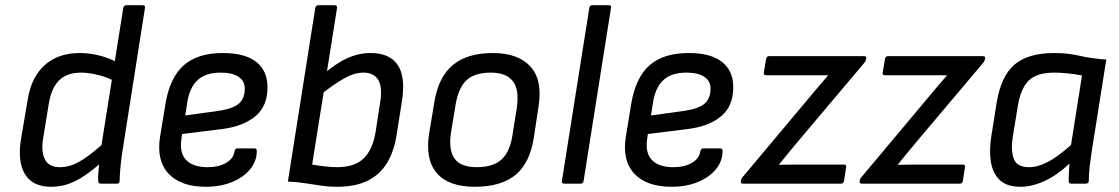

<svg xmlns="http://www.w3.org/2000/svg" viewBox="-20 -703 4283 735"><path d="M175 12Q105 12 75.5 -36.5Q46 -85 61 -174L87 -327Q101 -409 152 -454.5Q203 -500 286 -500Q327 -500 368 -488.5Q409 -477 428 -463L422 -390Q393 -407 356 -416Q319 -425 290 -425Q253 -425 228 -411.5Q203 -398 188 -371.5Q173 -345 167 -307L145 -173Q137 -121 152.5 -92Q168 -63 208 -63Q235 -63 259.5 -72.5Q284 -82 315 -104.5Q346 -127 390 -166L376 -88Q338 -54 305 -31.5Q272 -9 241 1.5Q210 12 175 12ZM366 0Q361 0 358.5 -2.5Q356 -5 356 -11Q355 -26 357 -49Q359 -72 361 -87L366 -132L452 -673Q453 -678 456 -680.5Q459 -683 463 -683H526Q537 -683 535 -673L447 -113Q443 -86 440.5 -56Q438 -26 438 -12Q438 0 428 0Z M768 12Q672 12 625 -38.5Q578 -89 593 -181L614 -309Q631 -407 684 -453.5Q737 -500 833 -500Q918 -500 961 -466Q1004 -432 1004 -369Q1004 -296 957 -257.5Q910 -219 830 -209L677 -190L674 -168Q667 -116 693.5 -89.5Q720 -63 775 -63Q817 -63 845.5 -79.5Q874 -96 878 -124Q880 -135 889 -135H954Q963 -135 963 -125Q963 -86 937.5 -55Q912 -24 868 -6Q824 12 768 12ZM689 -261 819 -279Q872 -287 894.5 -306.5Q917 -326 917 -364Q917 -393 893 -409Q869 -425 825 -425Q767 -425 736.5 -396.5Q706 -368 697 -312Z M1270 12Q1239 12 1211 8Q1183 4 1152.5 -1Q1122 -6 1082 -8L1187 -673Q1189 -683 1199 -683H1261Q1272 -683 1270 -671L1175 -73Q1197 -69 1223.5 -66Q1250 -63 1270 -63Q1338 -63 1372.5 -97Q1407 -131 1418 -199L1435 -309Q1445 -369 1428 -397Q1411 -425 1371 -425Q1337 -425 1297.5 -403Q1258 -381 1199 -334L1216 -417Q1265 -460 1309 -480Q1353 -500 1399 -500Q1471 -500 1502 -455Q1533 -410 1519 -318L1499 -191Q1489 -124 1461.5 -79Q1434 -34 1387 -11Q1340 12 1270 12Z M1797 12Q1697 12 1652 -40.5Q1607 -93 1623 -193L1643 -314Q1659 -409 1714 -454.5Q1769 -500 1867 -500Q1962 -500 2009.5 -449.5Q2057 -399 2042 -298L2024 -179Q2009 -79 1953.5 -33.5Q1898 12 1797 12ZM1805 -63Q1867 -63 1899.5 -92Q1932 -121 1942 -187L1958 -288Q1969 -359 1943.5 -392Q1918 -425 1859 -425Q1797 -425 1766 -396Q1735 -367 1724 -302L1707 -199Q1696 -132 1719 -97.5Q1742 -63 1805 -63Z M2139 0Q2135 0 2132.5 -3Q2130 -6 2131 -10L2236 -673Q2238 -683 2247 -683H2311Q2316 -683 2318 -680.5Q2320 -678 2319 -673L2214 -10Q2212 0 2203 0Z M2551 12Q2455 12 2408 -38.5Q2361 -89 2376 -181L2397 -309Q2414 -407 2467 -453.5Q2520 -500 2616 -500Q2701 -500 2744 -466Q2787 -432 2787 -369Q2787 -296 2740 -257.5Q2693 -219 2613 -209L2460 -190L2457 -168Q2450 -116 2476.5 -89.5Q2503 -63 2558 -63Q2600 -63 2628.5 -79.5Q2657 -96 2661 -124Q2663 -135 2672 -135H2737Q2746 -135 2746 -125Q2746 -86 2720.5 -55Q2695 -24 2651 -6Q2607 12 2551 12ZM2472 -261 2602 -279Q2655 -287 2677.5 -306.5Q2700 -326 2700 -364Q2700 -393 2676 -409Q2652 -425 2608 -425Q2550 -425 2519.5 -396.5Q2489 -368 2480 -312Z M2824 0Q2814 0 2816 -9L2816 -11Q2817 -18 2822 -24L3091 -345Q3106 -363 3120.5 -380Q3135 -397 3150 -414V-415Q3126 -415 3101.5 -415Q3077 -415 3054 -415H2913Q2902 -415 2904 -425L2913 -478Q2915 -488 2924 -488H3288Q3298 -488 3296 -479L3296 -477Q3295 -473 3293.5 -470Q3292 -467 3290 -464L3036 -163Q3017 -141 2999 -118.5Q2981 -96 2962 -73V-72Q2987 -73 3011.5 -73Q3036 -73 3061 -73H3211Q3216 -73 3218 -70.5Q3220 -68 3219 -63L3211 -10Q3210 -6 3207.5 -3Q3205 0 3200 0Z M3279 0Q3269 0 3271 -9L3271 -11Q3272 -18 3277 -24L3546 -345Q3561 -363 3575.5 -380Q3590 -397 3605 -414V-415Q3581 -415 3556.5 -415Q3532 -415 3509 -415H3368Q3357 -415 3359 -425L3368 -478Q3370 -488 3379 -488H3743Q3753 -488 3751 -479L3751 -477Q3750 -473 3748.5 -470Q3747 -467 3745 -464L3491 -163Q3472 -141 3454 -118.5Q3436 -96 3417 -73V-72Q3442 -73 3466.5 -73Q3491 -73 3516 -73H3666Q3671 -73 3673 -70.5Q3675 -68 3674 -63L3666 -10Q3665 -6 3662.5 -3Q3660 0 3655 0Z M3887 12Q3835 12 3808 -13Q3781 -38 3773.5 -82Q3766 -126 3775 -182L3795 -308Q3812 -412 3864 -456Q3916 -500 4016 -500Q4068 -500 4112.5 -489.5Q4157 -479 4215 -475L4159 -122Q4155 -95 4151.5 -66.5Q4148 -38 4148 -10Q4148 0 4136 0H4081Q4071 0 4071 -10Q4071 -26 4072 -43Q4073 -60 4074 -77Q4028 -33 3979.5 -10.5Q3931 12 3887 12ZM3919 -63Q3953 -63 3990.5 -82.5Q4028 -102 4080 -148L4122 -414Q4098 -419 4068 -422Q4038 -425 4016 -425Q3949 -425 3918.5 -395Q3888 -365 3877 -301L3857 -179Q3849 -127 3861 -95Q3873 -63 3919 -63Z"/></svg>

Font: Sofia Sans Hairline
Style: Italic
Weight: 1
Italic angle: -9°
Designer: Botio Nikoltchev, Ani Petrova
Foundry: lettersoup
Version: Version 4.102